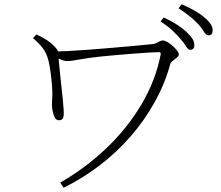

<svg xmlns="http://www.w3.org/2000/svg" viewBox="-20 -839 1040 902"><path d="M874 -605Q864 -605 854 -621.5Q844 -638 827 -657Q811 -676 788.5 -697Q766 -718 734 -738L749 -757Q786 -740 812.5 -722.5Q839 -705 856 -689Q876 -670 884.5 -656Q893 -642 893 -627Q893 -616 888 -610.5Q883 -605 874 -605ZM263 19Q381 -49 479 -142Q577 -235 644 -347.5Q711 -460 735 -584Q736 -589 733.5 -591.5Q731 -594 725 -594Q710 -594 678.5 -592Q647 -590 607.5 -587Q568 -584 528.5 -580.5Q489 -577 459 -574Q399 -568 356 -560Q313 -552 296 -552Q281 -552 264 -560Q247 -568 233 -576V-597Q253 -597 295 -599Q337 -601 391 -605Q445 -609 502 -614Q559 -619 610.5 -623.5Q662 -628 698 -632Q707 -633 715 -637Q723 -641 730.5 -645Q738 -649 745 -649Q754 -649 766.5 -641.5Q779 -634 791.5 -623Q804 -612 812 -601Q820 -590 820 -583Q820 -576 811 -568.5Q802 -561 792 -553.5Q782 -546 780 -538Q754 -444 706 -358Q658 -272 592.5 -197Q527 -122 447.5 -61.5Q368 -1 279 43ZM257 -274Q244 -274 237 -288Q230 -302 227 -319Q224 -336 224 -346Q224 -366 225.5 -382Q227 -398 225 -424Q224 -445 221 -472.5Q218 -500 213.5 -526.5Q209 -553 203 -570Q196 -592 181.5 -612Q167 -632 135 -660L151 -677Q180 -664 202.5 -649Q225 -634 244 -612Q250 -605 252 -598Q254 -591 254 -582Q254 -575 256.5 -551Q259 -527 262 -494.5Q265 -462 269 -428Q273 -394 275.5 -366Q278 -338 279 -324Q281 -303 277.5 -288.5Q274 -274 257 -274ZM960 -673Q948 -673 938.5 -689.5Q929 -706 912 -725Q894 -744 872.5 -761.5Q851 -779 819 -800L833 -819Q906 -788 940 -757Q961 -740 970 -725.5Q979 -711 979 -696Q979 -673 960 -673Z"/></svg>

Font: Noto Serif HK ExtraLight
Style: Regular
Weight: 200
Designer: Ryoko NISHIZUKA 西塚涼子 (kana & ideographs); Frank Grießhammer (Latin, Greek & Cyrillic); Wenlong ZHANG 张文龙 (bopomofo); San
Foundry: Adobe
Version: Version 2.002-H1;hotconv 1.1.0;makeotfexe 2.6.0